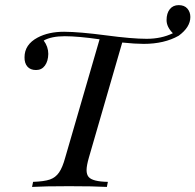

<svg xmlns="http://www.w3.org/2000/svg" viewBox="-20 -737 770 757"><path d="M170.4 -524.4Q169.9 -496.1 157.2 -478.5Q144.5 -460.9 122.1 -460.9Q99.6 -460.9 87.9 -474.6Q76.2 -488.3 76.7 -511.2Q76.7 -561.5 128.4 -588.9Q171.4 -611.8 232.9 -611.8Q294.4 -611.3 397.5 -597.7Q500 -584 558.1 -584Q616.2 -584 661.6 -606Q636.7 -630.9 636.7 -657.7Q636.7 -684.6 649.4 -700.7Q662.1 -716.8 684.6 -716.8Q707 -716.8 718.8 -703.1Q730.5 -689.5 730.5 -669.9Q730.5 -629.9 684.6 -596.2Q627.9 -564 546.4 -564Q513.2 -564 461.9 -569.3L330.6 -116.2Q321.3 -84 321.3 -66.4Q321.3 -48.8 329.6 -39.1Q345.2 -21 405.3 -20L401.4 0Q349.6 -2.9 252 -2.9Q154.3 -2.9 106.4 0L110.4 -20Q154.3 -21.5 176.8 -29.3Q199.2 -37.1 212.9 -57.1Q226.6 -76.7 237.3 -116.2L372.6 -582Q288.1 -594.2 235.4 -594.2Q182.6 -594.2 152.3 -577.1Q170.4 -552.7 170.4 -524.4Z"/></svg>

Font: PlayfairDisplaySC-Italic
Style: Italic
Weight: 400
Italic angle: -14°
Designer: Claus Eggers Sørensen
Foundry: Claus Eggers Sørensen
Version: Version 1.004;PS 001.004;hotconv 1.0.70;makeotf.lib2.5.58329